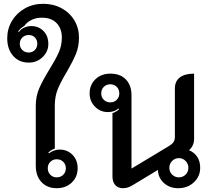

<svg xmlns="http://www.w3.org/2000/svg" viewBox="-20 -980 1109 1009"><path d="M168 -110V-425Q168 -474 186 -515.5Q204 -557 239 -614Q273 -669 289 -705Q305 -741 305 -783Q305 -830 277.5 -858.5Q250 -887 200 -887Q169 -887 145 -875Q121 -863 108 -844Q86 -831 76 -815L79 -811Q88 -826 106.5 -834.5Q125 -843 144 -843Q183 -843 208.5 -817Q234 -791 234 -749Q234 -709 204 -680Q174 -651 131 -651Q80 -651 49 -686.5Q18 -722 18 -779Q18 -829 43 -870.5Q68 -912 111 -936Q154 -960 207 -960Q260 -960 303 -937Q346 -914 370.5 -873.5Q395 -833 395 -783Q395 -735 379 -696.5Q363 -658 332 -604Q300 -551 284 -512.5Q268 -474 268 -425V-199Q249 -193 234 -178L237 -174Q248 -183 263 -188.5Q278 -194 293 -194Q334 -194 361 -166.5Q388 -139 388 -96Q388 -50 357 -20.5Q326 9 278 9Q228 9 198 -23Q168 -55 168 -110ZM176 -750Q176 -770 163.5 -783Q151 -796 131 -796Q111 -796 97.5 -783Q84 -770 84 -750Q84 -730 97.5 -717Q111 -704 131 -704Q150 -704 163 -717Q176 -730 176 -750ZM326 -96Q326 -116 312.5 -129.5Q299 -143 278 -143Q258 -143 244.5 -129.5Q231 -116 231 -96Q231 -75 244.5 -61.5Q258 -48 278 -48Q299 -48 312.5 -61.5Q326 -75 326 -96Z M571 -53V-385Q594 -394 606 -406L603 -410Q581 -391 547 -391Q507 -391 479 -419.5Q451 -448 451 -489Q451 -534 481.5 -563.5Q512 -593 560 -593Q612 -593 641.5 -562.5Q671 -532 671 -479V-94L867 -212Q884 -222 891.5 -233Q899 -244 899 -260V-515Q899 -553 925 -573Q951 -593 1000 -593V-250Q1000 -232 993 -216.5Q986 -201 973 -191Q1032 -165 1032 -98Q1032 -53 999 -22Q966 9 917 9Q871 9 841 -18.5Q811 -46 810 -87L679 -8Q664 1 652.5 5Q641 9 626 9Q600 9 585.5 -7.5Q571 -24 571 -53ZM607 -489Q607 -510 593.5 -523.5Q580 -537 560 -537Q539 -537 525.5 -523.5Q512 -510 512 -489Q512 -469 525.5 -455.5Q539 -442 560 -442Q580 -442 593.5 -455.5Q607 -469 607 -489ZM970 -98Q970 -119 955.5 -134Q941 -149 920 -149Q899 -149 884.5 -134Q870 -119 870 -98Q870 -77 884.5 -62.5Q899 -48 920 -48Q941 -48 955.5 -62.5Q970 -77 970 -98Z"/></svg>

Font: K2D Medium
Style: Regular
Weight: 500
Designer: Katatrad Aksorn Co.,Ltd.
Foundry: Cadson Demak Co.,Ltd.
Version: Version 1.000; ttfautohint (v1.6)